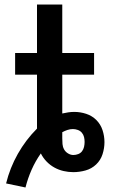

<svg xmlns="http://www.w3.org/2000/svg" viewBox="-20 -755 540 851"><path d="M93 76 7 58Q24 -11 59 -73Q94 -135 144 -185V-424H47V-520H144V-735H256V-520H397V-424H256V-252Q269 -255 282.5 -257Q296 -259 309 -259Q336 -259 362 -250.5Q388 -242 407 -223Q426 -204 434.5 -178Q443 -152 443 -125Q443 -98 434.5 -71.5Q426 -45 406 -26Q386 -7 359 0.5Q332 8 305 8Q283 8 261.5 3Q240 -2 221 -12.5Q202 -23 186.5 -39Q171 -55 161 -75Q137 -41 120 -2.5Q103 36 93 76ZM305 -68Q316 -68 326.5 -72Q337 -76 343.5 -84.5Q350 -93 352.5 -104Q355 -115 355 -126Q355 -137 352.5 -147.5Q350 -158 343 -166.5Q336 -175 325 -179Q314 -183 303 -183Q291 -183 279 -179Q267 -175 256 -169Q256 -163 256 -156Q256 -149 256 -142Q256 -129 257 -116.5Q258 -104 264 -93Q270 -82 281.5 -75Q293 -68 305 -68Z"/></svg>

Font: Zed Mono
Style: Bold
Weight: 700
Monospace: yes
Designer: Belleve Invis
Foundry: Belleve Invis
Version: Version 1.0.0; ttfautohint (v1.8.4)